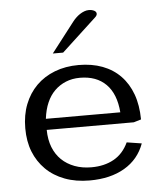

<svg xmlns="http://www.w3.org/2000/svg" viewBox="-50 -705 637 759"><g transform="rotate(-5 268.5 -325.5)"><path d="M265.1 -620.6Q271 -628.4 278.6 -635.7Q286.1 -643.1 294.7 -648.7Q303.2 -654.3 312.3 -657.7Q321.3 -661.1 330.1 -661.1Q342.8 -661.1 351.6 -656.5Q360.4 -651.9 360.4 -644Q360.4 -637.2 353 -630.4L214.8 -502.4H173.8ZM469.2 -203.6H123.5Q124 -164.6 135.7 -134.8Q147.5 -105 168.9 -84.2Q190.4 -63.5 220.5 -52.2Q250.5 -41 287.1 -41Q338.4 -41 376 -62Q413.6 -83 434.1 -127L493.2 -117.7Q470.7 -55.7 414.3 -22.7Q357.9 10.3 275.9 10.3Q220.7 10.3 176.8 -6.3Q132.8 -22.9 102.3 -53.2Q71.8 -83.5 55.7 -124.3Q39.6 -165 39.6 -217.3Q39.6 -270 56.2 -312.3Q72.8 -354.5 103 -384.8Q133.3 -415 176 -431.6Q218.8 -448.2 271 -448.2Q323.7 -448.2 365.7 -432.4Q407.7 -416.5 437 -386.2Q466.3 -356 482.2 -312.5Q498 -269 498.5 -212.4ZM419.4 -247.6Q413.6 -321.3 375.5 -359.4Q337.4 -397.5 272 -397.5Q241.2 -397.5 215.8 -387Q190.4 -376.5 171.4 -357.7Q152.3 -338.9 140.4 -311.5Q128.4 -284.2 124 -247.6Z"/></g></svg>

Font: Kameron
Style: Regular
Weight: 400
Version: Version 1.000